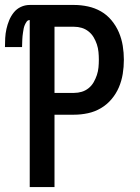

<svg xmlns="http://www.w3.org/2000/svg" viewBox="-44 -755 564 775"><path d="M76 0V-674Q68 -674 63.5 -667.5Q59 -661 56 -654Q53 -647 51.5 -639.5Q50 -632 49 -624.5Q48 -617 47 -609.5Q46 -602 46 -595Q46 -588 45.5 -580.5Q45 -573 45 -565H-24Q-24 -583 -23 -601.5Q-22 -620 -18 -638Q-14 -656 -7 -673Q0 -690 11.5 -704.5Q23 -719 40 -727Q57 -735 76 -735H255Q283 -735 311 -729Q339 -723 363.5 -709Q388 -695 406.5 -672.5Q425 -650 436 -624Q447 -598 451.5 -570Q456 -542 456 -514Q456 -485 451.5 -457Q447 -429 436 -403Q425 -377 406.5 -355Q388 -333 363.5 -318.5Q339 -304 311 -298Q283 -292 255 -292H176V0ZM176 -380H255Q271 -380 286 -384.5Q301 -389 313.5 -399Q326 -409 334 -423Q342 -437 347 -452Q352 -467 353.5 -482.5Q355 -498 355 -514Q355 -529 353.5 -545Q352 -561 347 -576Q342 -591 334 -604.5Q326 -618 313.5 -628Q301 -638 286 -642.5Q271 -647 255 -647H176Z"/></svg>

Font: Iosevka Custom Semibold
Style: Regular
Weight: 600
Designer: Belleve Invis
Foundry: Belleve Invis
Version: Version 27.0.2; ttfautohint (v1.8.4)